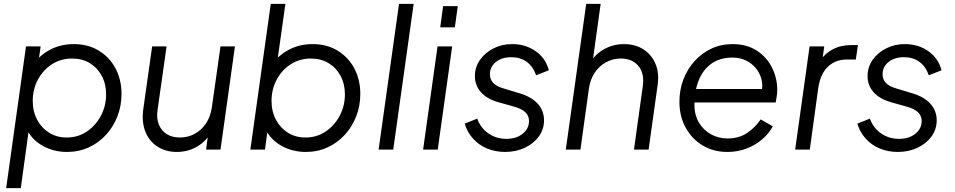

<svg xmlns="http://www.w3.org/2000/svg" viewBox="-20 -777 4957 997"><path d="M12 200 115 -536H191L174 -416L149 -438Q184 -489 239.5 -518.5Q295 -548 363 -548Q438 -548 494 -513.5Q550 -479 580.5 -420.5Q611 -362 611 -289Q611 -228 590 -173.5Q569 -119 530.5 -77Q492 -35 440.5 -11.5Q389 12 328 12Q258 12 200.5 -20.5Q143 -53 117 -110L132 -120L88 200ZM531 -287Q531 -341 508.5 -383Q486 -425 446.5 -449Q407 -473 354 -473Q295 -473 248.5 -442.5Q202 -412 176 -362Q150 -312 150 -253Q150 -198 173 -155Q196 -112 235.5 -87.5Q275 -63 326 -63Q385 -63 431 -94Q477 -125 504 -176Q531 -227 531 -287Z M724 -210 770 -536H845L798 -205Q792 -162 805 -130Q818 -98 846 -80.5Q874 -63 914 -63Q956 -63 991 -82Q1026 -101 1049.5 -136Q1073 -171 1080 -219L1125 -536H1200L1125 0H1050L1064 -104L1081 -98Q1054 -46 1005.5 -17Q957 12 898 12Q841 12 798 -15.5Q755 -43 735 -93Q715 -143 724 -210Z M1357 -110 1372 -120 1356 0H1280L1386 -757H1462L1414 -416L1389 -438Q1424 -489 1479.5 -518.5Q1535 -548 1603 -548Q1678 -548 1734 -513.5Q1790 -479 1820.5 -420.5Q1851 -362 1851 -289Q1851 -228 1830 -173.5Q1809 -119 1770.5 -77Q1732 -35 1680.5 -11.5Q1629 12 1568 12Q1498 12 1440.5 -20.5Q1383 -53 1357 -110ZM1771 -287Q1771 -341 1748.5 -383Q1726 -425 1686.5 -449Q1647 -473 1594 -473Q1535 -473 1488.5 -442.5Q1442 -412 1416 -362Q1390 -312 1390 -253Q1390 -198 1413 -155Q1436 -112 1475.5 -87.5Q1515 -63 1566 -63Q1625 -63 1671 -94Q1717 -125 1744 -176Q1771 -227 1771 -287Z M1946 0 2052 -757H2128L2022 0Z M2177 0 2252 -536H2328L2253 0ZM2281 -745H2357L2342 -635H2266Z M2393 -135 2458 -161Q2476 -112 2516.5 -84Q2557 -56 2610 -56Q2661 -56 2694 -82.5Q2727 -109 2727 -149Q2727 -176 2707.5 -194.5Q2688 -213 2647 -224L2572 -245Q2510 -262 2478 -297.5Q2446 -333 2446 -382Q2446 -428 2472 -465.5Q2498 -503 2542 -525.5Q2586 -548 2639 -548Q2710 -548 2762 -511Q2814 -474 2830 -412L2764 -386Q2748 -432 2715 -456Q2682 -480 2635 -480Q2586 -480 2555 -455Q2524 -430 2524 -392Q2524 -365 2540.5 -347Q2557 -329 2594 -318L2680 -292Q2740 -274 2772.5 -238Q2805 -202 2805 -152Q2805 -106 2778.5 -69Q2752 -32 2706 -10Q2660 12 2603 12Q2552 12 2509 -6Q2466 -24 2436 -57.5Q2406 -91 2393 -135Z M2918 0 3024 -757H3099L3054 -432L3037 -438Q3063 -490 3112.5 -519Q3162 -548 3220 -548Q3278 -548 3320.5 -521Q3363 -494 3383.5 -446Q3404 -398 3395 -336L3348 0H3272L3318 -331Q3327 -396 3295 -434.5Q3263 -473 3204 -473Q3163 -473 3127.5 -454Q3092 -435 3068.5 -400Q3045 -365 3038 -317L2994 0Z M3508 -249Q3508 -310 3528.5 -364Q3549 -418 3586.5 -459.5Q3624 -501 3674 -524.5Q3724 -548 3784 -548Q3858 -548 3910 -514Q3962 -480 3989 -425.5Q4016 -371 4016 -310Q4016 -294 4013 -275Q4010 -256 4008 -245H3555L3560 -315H3970L3932 -286Q3946 -339 3928.5 -382.5Q3911 -426 3872.5 -452Q3834 -478 3783 -478Q3719 -478 3675 -447Q3631 -416 3608.5 -360.5Q3586 -305 3586 -232Q3586 -179 3610 -139.5Q3634 -100 3673 -79Q3712 -58 3758 -58Q3817 -58 3859.5 -86.5Q3902 -115 3930 -157L3993 -121Q3974 -85 3939 -54.5Q3904 -24 3857.5 -6Q3811 12 3757 12Q3685 12 3629 -21.5Q3573 -55 3540.5 -114Q3508 -173 3508 -249Z M4109 0 4184 -536H4260L4248 -448L4238 -461Q4263 -499 4304.5 -521Q4346 -543 4401 -543H4435L4424 -468H4377Q4319 -468 4279.5 -431Q4240 -394 4229 -320L4185 0Z M4432 -135 4497 -161Q4515 -112 4555.5 -84Q4596 -56 4649 -56Q4700 -56 4733 -82.5Q4766 -109 4766 -149Q4766 -176 4746.5 -194.5Q4727 -213 4686 -224L4611 -245Q4549 -262 4517 -297.5Q4485 -333 4485 -382Q4485 -428 4511 -465.5Q4537 -503 4581 -525.5Q4625 -548 4678 -548Q4749 -548 4801 -511Q4853 -474 4869 -412L4803 -386Q4787 -432 4754 -456Q4721 -480 4674 -480Q4625 -480 4594 -455Q4563 -430 4563 -392Q4563 -365 4579.5 -347Q4596 -329 4633 -318L4719 -292Q4779 -274 4811.5 -238Q4844 -202 4844 -152Q4844 -106 4817.5 -69Q4791 -32 4745 -10Q4699 12 4642 12Q4591 12 4548 -6Q4505 -24 4475 -57.5Q4445 -91 4432 -135Z"/></svg>

Font: Kosmopol Plus Jakarta Sans Italic It
Style: Regular
Weight: 400
Italic angle: -8.04999°
Designer: Gumpita Rahayu
Foundry: Tokotype
Version: Version 2.006